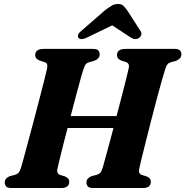

<svg xmlns="http://www.w3.org/2000/svg" viewBox="-20 -946 932 966"><path d="M269 -97Q263.5 -71.5 283.5 -65.5L306.5 -58.5Q328.5 -49.5 328.5 -32Q328.5 0 287.5 0H38.5Q18 0 11 -7.8Q4 -15.5 4 -27.5Q4 -40 11.8 -48.2Q19.5 -56.5 30.5 -60L55.5 -66.5Q67 -70 73.5 -77.5Q80 -85 85.5 -101.5Q91.5 -121.5 102 -160.5Q112.5 -199.5 125.8 -249Q139 -298.5 153.2 -351.8Q167.5 -405 180.2 -454.8Q193 -504.5 202.8 -543.2Q212.5 -582 217 -602Q219.5 -615 216.8 -622.8Q214 -630.5 202.5 -634L179 -641.5Q157 -650 157 -668Q157 -700 199.5 -700H447Q467.5 -700 474.5 -692.2Q481.5 -684.5 481.5 -673Q481.5 -660.5 473.5 -652.2Q465.5 -644 454 -640L428.5 -633Q416.5 -629 411.2 -622.5Q406 -616 400.5 -599Q394 -580 383.8 -543.2Q373.5 -506.5 361 -459.2Q348.5 -412 335.5 -362H566.5Q580 -412.5 592.2 -460.5Q604.5 -508.5 614 -545.8Q623.5 -583 627.5 -602Q633.5 -627.5 613 -634L590 -641.5Q568.5 -650 568.5 -668Q568.5 -700 611 -700H858Q878.5 -700 885.5 -692.2Q892.5 -684.5 892.5 -673Q892.5 -660.5 884.8 -652.2Q877 -644 865.5 -640L840 -633Q828 -629 822.5 -622.5Q817 -616 811.5 -599Q804.5 -578 792.8 -536Q781 -494 766.8 -440.5Q752.5 -387 738.2 -331Q724 -275 711.5 -225.2Q699 -175.5 690.5 -141Q682 -106.5 680.5 -97Q674.5 -71.5 694.5 -65.5L717.5 -58.5Q739 -50 739 -32Q739 0 698.5 0H450Q429 0 422 -7.8Q415 -15.5 415 -27.5Q415 -40 422.8 -48.2Q430.5 -56.5 441.5 -60L466.5 -66.5Q478.5 -70 484.8 -77.5Q491 -85 496.5 -101.5Q504 -127 518.8 -182Q533.5 -237 551 -302H320Q307 -252.5 296 -209Q285 -165.5 278 -135.8Q271 -106 269 -97ZM679.5 -755Q660 -742.5 637.5 -757.5L544.5 -818.5L418.5 -757.5Q387.5 -742.5 375.5 -755Q370.5 -760 372.8 -769.8Q375 -779.5 388.5 -790L509.5 -895.5Q528 -909 542 -917.5Q556 -926 573.5 -926Q591 -926 600 -917.5Q609 -909 619 -895.5L687 -790Q694 -779.5 690.5 -769.8Q687 -760 679.5 -755Z"/></svg>

Font: Fraunces 9pt
Style: Bold Italic
Weight: 700
Italic angle: -16°
Version: Version 1.000;[b76b70a41]